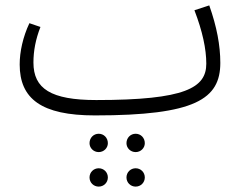

<svg xmlns="http://www.w3.org/2000/svg" viewBox="-20 -415 900 712"><path d="M756 -395 701 -377C731 -299 745 -233 745 -179C745 -90 669 -44 337 -44C169 -44 104 -86 104 -183C104 -226 112 -269 130 -315L89 -329C65 -278 53 -223 53 -176C53 -49 133 13 332 13C705 13 797 -48 797 -182C797 -246 784 -316 756 -395ZM346 81C327 81 312 96 312 116C312 134 327 149 346 149C365 149 380 134 380 116C380 96 365 81 346 81ZM483 81C464 81 449 96 449 116C449 134 464 149 483 149C502 149 517 134 517 116C517 96 502 81 483 81ZM346 209C327 209 312 224 312 243C312 262 327 277 346 277C365 277 380 262 380 243C380 224 365 209 346 209ZM483 209C464 209 449 224 449 243C449 262 464 277 483 277C502 277 517 262 517 243C517 224 502 209 483 209Z"/></svg>

Font: FiraGO Light
Style: Regular
Weight: 300
Designer: bBox Type
Foundry: bBox Type GmbH
Version: Version 1.001;PS 001.001;hotconv 1.0.88;makeotf.lib2.5.64775